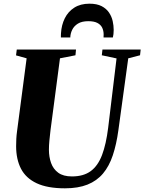

<svg xmlns="http://www.w3.org/2000/svg" viewBox="-20 -1012 784 1042"><path d="M676 -695.5 622.5 -305.5Q612 -228.5 592.2 -169.2Q572.5 -110 539 -70.2Q505.5 -30.5 454.8 -10.2Q404 10 332.5 10Q237.5 10 179 -17.5Q120.5 -45 94 -96.2Q67.5 -147.5 67.5 -218.5Q67.5 -237.5 68.5 -257.8Q69.5 -278 72.5 -299.5L124.5 -695.5L67 -711.5L71 -743H392.5L389.5 -712L305.5 -695.5L254 -304.5Q250.5 -275.5 248 -248.5Q245.5 -221.5 245.5 -199.5Q245.5 -160.5 257.2 -127.5Q269 -94.5 296.2 -74.5Q323.5 -54.5 370.5 -54.5Q433 -54.5 472.2 -83.2Q511.5 -112 533.8 -170.8Q556 -229.5 567 -318.5L612.5 -695L532.5 -712L536 -743H743.5L740 -712ZM465.5 -992Q505.5 -992 531.2 -978.8Q557 -965.5 571.5 -944Q586 -922.5 591.5 -897.8Q597 -873 597 -849.5Q597 -837.5 595.8 -827Q594.5 -816.5 592.5 -808.5H542Q542 -812.5 542.2 -817Q542.5 -821.5 542.5 -826.5Q542 -847 534 -862.8Q526 -878.5 508 -887.8Q490 -897 459.5 -897Q424 -897 402.8 -883.8Q381.5 -870.5 371.8 -850.2Q362 -830 361.5 -808.5H310.5Q310.5 -814.5 310.5 -820Q310.5 -825.5 311 -831.5Q313.5 -876 331.5 -912.5Q349.5 -949 383.2 -970.5Q417 -992 465.5 -992Z"/></svg>

Font: Merriweather 96pt Black
Style: Italic
Weight: 900
Italic angle: -7.8°
Version: Version 2.101